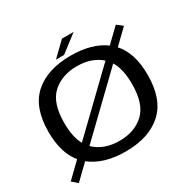

<svg xmlns="http://www.w3.org/2000/svg" viewBox="-161 -859 1041 1043"><g transform="rotate(-30 360.0 -337.0)"><path d="M9.5 -3.5 100.5 -91.5Q39.5 -164.5 39.5 -296.5Q39.5 -450 121.8 -523Q204 -596 351 -596Q482.5 -596 562.5 -537L647.5 -619L683 -591.5L595.5 -507Q661.5 -434 661.5 -296.5Q661.5 -143.5 579.5 -69.2Q497.5 5 351 5Q213.5 5 132.5 -60L43.5 26ZM351 -62Q445 -62 504 -116.2Q563 -170.5 563 -296Q563 -390 530 -443.5L194 -119.5Q195.5 -117.5 197.5 -116Q256.5 -62 351 -62ZM167 -155.5 501.5 -478Q443 -529.5 351 -529.5Q256.5 -529.5 197.2 -475.5Q138 -421.5 138 -296Q138 -208.5 167 -155.5ZM271 -617 356.5 -699.5H429.5L322 -617Z"/></g></svg>

Font: Anybody ExtraExpanded
Style: Regular
Weight: 400
Width: 8
Designer: Tyler Finck
Foundry: Etcetera Type Company
Version: Version 1.010; ttfautohint (v1.8.3) -l 8 -r 50 -G 200 -x 14 